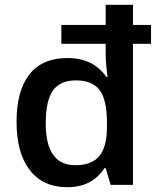

<svg xmlns="http://www.w3.org/2000/svg" viewBox="-20 -780 671 810"><path d="M297.9 -83Q367.2 -83 399.2 -121.8Q431.2 -160.6 431.2 -245.1V-261.2Q431.2 -360.8 399.7 -400.9Q368.2 -440.9 300.8 -440.9Q233.4 -440.9 203.1 -397.7Q172.9 -354.5 172.9 -259.8Q172.9 -83 297.9 -83ZM428.2 -456.1H434.1Q432.6 -460.9 429.2 -494.6Q425.8 -528.3 425.8 -549.8V-595.2H238.8V-674.8H425.8V-759.8H541V-674.8H617.2V-595.2H541V0H446.8L425.8 -70.8H420.9Q368.2 9.8 264.6 9.8Q161.1 9.8 105.5 -62.5Q49.8 -134.8 49.8 -265.6Q49.8 -396.5 103.8 -465.8Q157.7 -535.2 265.1 -535.2Q372.6 -535.2 428.2 -456.1Z"/></svg>

Font: OpenSans-Semibold
Style: Regular
Weight: 600
Foundry: Ascender Corporation
Version: Version 1.10